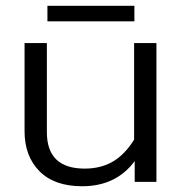

<svg xmlns="http://www.w3.org/2000/svg" viewBox="-20 -629 631 664"><path d="M144 -555.2V-608.9H444.8V-555.2ZM264.2 15.1Q168 15.1 116.5 -36.9Q64.9 -88.9 64.9 -175.8V-480H142.1V-171.9Q142.1 -45.9 272.9 -45.9Q328.1 -45.9 369.6 -69.8Q411.1 -93.8 443.8 -146V-480H521V0H445.8V-71.8Q381.3 15.1 264.2 15.1Z"/></svg>

Font: Prompt Light
Style: Regular
Weight: 300
Designer: Katatrad Team
Foundry: CadsonDemak
Version: Version 1.000;PS 001.000;hotconv 1.0.88;makeotf.lib2.5.64775